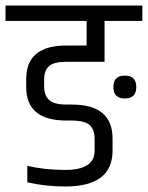

<svg xmlns="http://www.w3.org/2000/svg" viewBox="-44 -670 536 696"><path d="M408.5 -313Q367 -313 367 -354.5Q367 -396 408.5 -396Q450 -396 450 -354.5Q450 -313 408.5 -313ZM364 -168V-124Q364 6 193 6Q122 6 55 -9V-69Q117 -54 193 -54Q299 -54 299 -124V-167Q299 -200 281 -216.5Q263 -233 216 -233H197Q51 -233 51 -354V-384Q51 -505 197 -505H270V-594H-24V-650H472V-594H335V-446H197Q151 -446 133.5 -430Q116 -414 116 -382V-356Q116 -324 134 -307.5Q152 -291 197 -291H216Q364 -291 364 -168Z"/></svg>

Font: Khand
Style: Regular
Weight: 400
Designer: Devanagari: Sanchit Sawaria, Jyotish Sonowal; Latin: Satya Rajpurohit
Foundry: Indian Type Foundry
Version: Version 1.100;PS 1.0;hotconv 1.0.78;makeotf.lib2.5.61930; tt